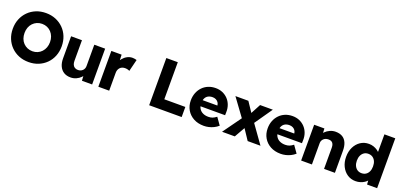

<svg xmlns="http://www.w3.org/2000/svg" viewBox="15 -1702 5580 2676"><g transform="rotate(20 2805.0 -364.5)"><path d="M30 -353Q30 -432 57 -498Q84 -564 133 -613Q182 -662 248 -689Q314 -716 393 -716Q472 -716 538 -689Q604 -662 653 -613Q702 -564 728.5 -498Q755 -432 755 -353Q755 -275 728.5 -208.5Q702 -142 653 -93Q604 -44 538 -17Q472 10 394 10Q314 10 248 -17Q182 -44 133 -93Q84 -142 57 -208Q30 -274 30 -353ZM582 -353Q582 -397 568 -434Q554 -471 528.5 -498.5Q503 -526 468.5 -541Q434 -556 393 -556Q352 -556 317.5 -541Q283 -526 257 -498.5Q231 -471 217.5 -434Q204 -397 204 -353Q204 -309 217.5 -271.5Q231 -234 257 -207Q283 -180 317.5 -165Q352 -150 393 -150Q434 -150 468.5 -165Q503 -180 528.5 -207.5Q554 -235 568 -272Q582 -309 582 -353Z M830 -203V-531H991V-225Q991 -193 1001 -170Q1011 -147 1031 -134.5Q1051 -122 1079 -122Q1100 -122 1117.5 -129Q1135 -136 1147.5 -148.5Q1160 -161 1167 -177.5Q1174 -194 1174 -214V-531H1335V0H1184L1177 -109L1207 -121Q1195 -83 1167 -53.5Q1139 -24 1100 -6.5Q1061 11 1017 11Q958 11 916.5 -14.5Q875 -40 852.5 -88Q830 -136 830 -203Z M1427 0V-531H1579L1586 -358L1556 -391Q1568 -434 1595.5 -468Q1623 -502 1660 -522Q1697 -542 1739 -542Q1757 -542 1772.5 -539Q1788 -536 1801 -532L1757 -355Q1746 -362 1727.5 -366.5Q1709 -371 1689 -371Q1667 -371 1648 -363.5Q1629 -356 1616 -342Q1603 -328 1595.5 -309Q1588 -290 1588 -266V0Z M2181 0V-700H2351V-150H2663V0Z M2703 -263Q2703 -324 2723 -375Q2743 -426 2779 -463.5Q2815 -501 2864.5 -521.5Q2914 -542 2973 -542Q3029 -542 3075.5 -522Q3122 -502 3156 -466Q3190 -430 3208 -381Q3226 -332 3224 -274L3223 -231H2800L2777 -321H3093L3076 -302V-322Q3074 -347 3060.5 -366.5Q3047 -386 3025 -397Q3003 -408 2975 -408Q2936 -408 2908.5 -392.5Q2881 -377 2867 -347.5Q2853 -318 2853 -275Q2853 -231 2871.5 -198.5Q2890 -166 2925.5 -148Q2961 -130 3010 -130Q3044 -130 3070.5 -140Q3097 -150 3128 -174L3203 -68Q3172 -41 3137 -24Q3102 -7 3065.5 1.5Q3029 10 2993 10Q2905 10 2840 -25.5Q2775 -61 2739 -122.5Q2703 -184 2703 -263Z M3642 0 3539 -155 3451 0H3262L3457 -271L3267 -531H3459L3556 -386L3633 -531H3822L3640 -269L3832 0Z M3843 -263Q3843 -324 3863 -375Q3883 -426 3919 -463.5Q3955 -501 4004.5 -521.5Q4054 -542 4113 -542Q4169 -542 4215.5 -522Q4262 -502 4296 -466Q4330 -430 4348 -381Q4366 -332 4364 -274L4363 -231H3940L3917 -321H4233L4216 -302V-322Q4214 -347 4200.5 -366.5Q4187 -386 4165 -397Q4143 -408 4115 -408Q4076 -408 4048.5 -392.5Q4021 -377 4007 -347.5Q3993 -318 3993 -275Q3993 -231 4011.5 -198.5Q4030 -166 4065.5 -148Q4101 -130 4150 -130Q4184 -130 4210.5 -140Q4237 -150 4268 -174L4343 -68Q4312 -41 4277 -24Q4242 -7 4205.5 1.5Q4169 10 4133 10Q4045 10 3980 -25.5Q3915 -61 3879 -122.5Q3843 -184 3843 -263Z M4435 -531H4587L4592 -423L4560 -411Q4571 -447 4599.5 -476.5Q4628 -506 4668 -524Q4708 -542 4752 -542Q4812 -542 4853 -517.5Q4894 -493 4915 -444.5Q4936 -396 4936 -326V0H4775V-313Q4775 -345 4766 -366Q4757 -387 4738.5 -397.5Q4720 -408 4693 -407Q4672 -407 4654 -400.5Q4636 -394 4623 -381.5Q4610 -369 4602.5 -353Q4595 -337 4595 -318V0H4516Q4488 0 4468 0Q4448 0 4435 0Z M5006 -265Q5006 -345 5037 -407.5Q5068 -470 5122 -506Q5176 -542 5246 -542Q5282 -542 5315 -531Q5348 -520 5375 -501Q5402 -482 5419 -457.5Q5436 -433 5439 -407L5401 -398V-740H5562V0H5413L5404 -121L5436 -116Q5433 -91 5416.5 -68Q5400 -45 5374 -27.5Q5348 -10 5314.5 0.5Q5281 11 5244 11Q5175 11 5121.5 -24.5Q5068 -60 5037 -122.5Q5006 -185 5006 -265ZM5405 -265Q5405 -309 5390.5 -341Q5376 -373 5349 -391Q5322 -409 5285 -409Q5248 -409 5221.5 -391Q5195 -373 5180 -341Q5165 -309 5165 -265Q5165 -222 5180 -190Q5195 -158 5221.5 -140Q5248 -122 5285 -122Q5322 -122 5349 -140Q5376 -158 5390.5 -190Q5405 -222 5405 -265Z"/></g></svg>

Font: Our Lexend
Style: Bold
Weight: 700
Designer: Bonnie Shaver-Troup, Thomas Jockin
Foundry: Lexend
Version: Version 1.007